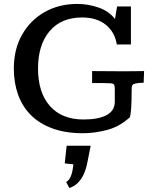

<svg xmlns="http://www.w3.org/2000/svg" viewBox="-20 -665 784 976"><path d="M402.3 12.2Q312 12.2 245.6 -12.5Q179.2 -37.1 135.7 -81.3Q92.3 -125.5 71.3 -185.5Q50.3 -245.6 50.3 -316.9Q50.3 -415 92.3 -488.8Q134.3 -562.5 207 -603.8Q279.8 -645 372.6 -645Q428.2 -645 481 -626.7Q533.7 -608.4 564.5 -568.4L575.2 -632.3H645.5V-439H573.7Q564 -501.5 518.1 -538.8Q472.2 -576.2 397 -576.2Q291 -576.2 232.2 -506.6Q173.3 -437 173.3 -316.9Q173.3 -194.3 233.9 -126Q294.4 -57.6 404.8 -57.6Q481 -57.6 522.2 -80.1Q563.5 -102.5 563.5 -147.5V-214.8Q563.5 -229.5 559.3 -235.1Q555.2 -240.7 541.7 -241.7Q528.3 -242.7 499.5 -242.7H448.2V-303.7Q482.9 -303.7 518.6 -303.2Q554.2 -302.7 604 -302.7Q625 -302.7 656 -303Q687 -303.2 712.4 -303.7Q712.4 -299.8 711.9 -287.1Q711.4 -274.4 710.9 -261.5Q710.4 -248.5 710.4 -244.6Q683.1 -243.7 669.9 -241Q656.7 -238.3 653.1 -232.4Q649.4 -226.6 649.4 -215.8Q649.4 -179.7 648.4 -150.6Q647.5 -121.6 645.5 -100.8Q643.6 -80.1 640.1 -68.8Q586.9 -20.5 523.7 -4.2Q460.4 12.2 402.3 12.2ZM332.5 290.5 316.4 260.3Q330.1 251.5 337.2 237.3Q344.2 223.1 347.7 205.8Q351.1 188.5 353 170.4L309.1 165.5L318.8 75.7H440.9L425.3 154.8Q415.5 211.4 391.6 245.6Q367.7 279.8 332.5 290.5Z"/></svg>

Font: Kameron Medium
Style: Regular
Weight: 500
Designer: Vernon Adams
Foundry: Vernon Adams
Version: Version 1.100